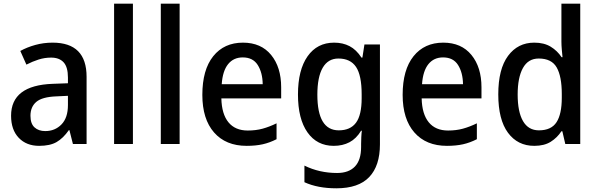

<svg xmlns="http://www.w3.org/2000/svg" viewBox="-20 -780 3238 1040"><path d="M265 -549Q449 -549 449 -364V0H375L356 -75H353Q322 -31 286.5 -10.5Q251 10 192 10Q123 10 81.5 -33.5Q40 -77 40 -153Q40 -318 266 -326L348 -329V-360Q348 -417 324.5 -442.5Q301 -468 257 -468Q222 -468 189 -457.5Q156 -447 123 -430L90 -504Q126 -524 171 -536.5Q216 -549 265 -549ZM285 -258Q208 -255 176.5 -228Q145 -201 145 -153Q145 -110 167 -90Q189 -70 225 -70Q278 -70 313 -106Q348 -142 348 -211V-261Z M700 0H598V-760H700Z M953 0H851V-760H953Z M1296 -549Q1394 -549 1448.5 -482.5Q1503 -416 1503 -307V-247H1179Q1181 -162 1217.5 -117.5Q1254 -73 1322 -73Q1366 -73 1402.5 -83Q1439 -93 1478 -112V-26Q1441 -7 1403 1.5Q1365 10 1316 10Q1203 10 1139.5 -62.5Q1076 -135 1076 -266Q1076 -402 1135 -475.5Q1194 -549 1296 -549ZM1295 -469Q1245 -469 1215.5 -432.5Q1186 -396 1181 -324H1403Q1402 -387 1376 -428Q1350 -469 1295 -469Z M1790 -549Q1837 -549 1873.5 -530Q1910 -511 1938 -468H1943L1954 -539H2038V2Q2038 118 1980 179Q1922 240 1802 240Q1701 240 1629 207V117Q1710 157 1806 157Q1869 157 1902.5 122Q1936 87 1936 16V0Q1936 -15 1937 -36.5Q1938 -58 1940 -72H1936Q1910 -29 1873 -9.5Q1836 10 1788 10Q1697 10 1645.5 -63Q1594 -136 1594 -268Q1594 -401 1646 -475Q1698 -549 1790 -549ZM1813 -463Q1757 -463 1728 -413Q1699 -363 1699 -267Q1699 -74 1815 -74Q1878 -74 1908.5 -115.5Q1939 -157 1939 -248V-269Q1939 -372 1908.5 -417.5Q1878 -463 1813 -463Z M2381 -549Q2479 -549 2533.5 -482.5Q2588 -416 2588 -307V-247H2264Q2266 -162 2302.5 -117.5Q2339 -73 2407 -73Q2451 -73 2487.5 -83Q2524 -93 2563 -112V-26Q2526 -7 2488 1.5Q2450 10 2401 10Q2288 10 2224.5 -62.5Q2161 -135 2161 -266Q2161 -402 2220 -475.5Q2279 -549 2381 -549ZM2380 -469Q2330 -469 2300.5 -432.5Q2271 -396 2266 -324H2488Q2487 -387 2461 -428Q2435 -469 2380 -469Z M2874 10Q2784 10 2731.5 -61Q2679 -132 2679 -269Q2679 -406 2732 -477.5Q2785 -549 2874 -549Q2927 -549 2963 -527Q2999 -505 3022 -470H3027Q3025 -488 3023 -512Q3021 -536 3021 -555V-760H3123V0H3042L3026 -69H3021Q2998 -34 2963 -12Q2928 10 2874 10ZM2899 -74Q2966 -74 2994.5 -118Q3023 -162 3023 -250V-271Q3023 -366 2995.5 -414.5Q2968 -463 2898 -463Q2841 -463 2812.5 -411.5Q2784 -360 2784 -268Q2784 -174 2813 -124Q2842 -74 2899 -74Z"/></svg>

Font: Noto Sans Gurmukhi UI SemiCondensed Medium
Style: Regular
Weight: 500
Width: 4
Designer: Jelle Bosma - Monotype Design Team
Foundry: Monotype Imaging Inc.
Version: Version 2.004; ttfautohint (v1.8.4.7-5d5b)